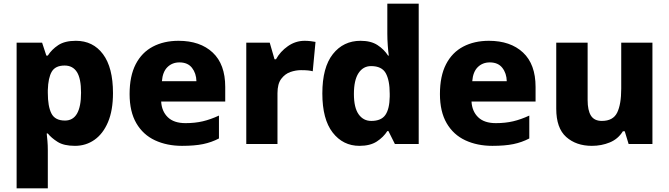

<svg xmlns="http://www.w3.org/2000/svg" viewBox="-20 -780 3624 1040"><path d="M391 -559Q484 -559 538 -486.5Q592 -414 592 -276Q592 -182 565 -118.5Q538 -55 491.5 -22.5Q445 10 386 10Q326 10 292 -11.5Q258 -33 239 -57H233Q235 -39 237 -16Q239 7 239 34V240H70V-549H208L231 -479H239Q260 -512 295.5 -535.5Q331 -559 391 -559ZM330 -425Q280 -425 260.5 -392Q241 -359 239 -292V-277Q239 -204 258.5 -165.5Q278 -127 332 -127Q419 -127 419 -278Q419 -355 396.5 -390Q374 -425 330 -425Z M947 -559Q1064 -559 1132 -495.5Q1200 -432 1200 -309V-230H853Q856 -177 889 -145Q922 -113 985 -113Q1036 -113 1078.5 -123Q1121 -133 1166 -154V-30Q1126 -9 1080 0.5Q1034 10 966 10Q884 10 819.5 -20Q755 -50 718.5 -112.5Q682 -175 682 -271Q682 -368 715 -432Q748 -496 808 -527.5Q868 -559 947 -559ZM952 -442Q913 -442 887 -416.5Q861 -391 857 -340H1044Q1043 -383 1020 -412.5Q997 -442 952 -442Z M1630 -559Q1646 -559 1663 -557Q1680 -555 1689 -553L1674 -394Q1663 -397 1648.5 -398.5Q1634 -400 1610 -400Q1582 -400 1553 -390Q1524 -380 1503.5 -353Q1483 -326 1483 -275V0H1314V-549H1441L1467 -459H1475Q1498 -501 1539.5 -530Q1581 -559 1630 -559Z M1927 10Q1838 10 1782 -62Q1726 -134 1726 -274Q1726 -415 1783 -487Q1840 -559 1933 -559Q1989 -559 2024.5 -536Q2060 -513 2082 -479H2086Q2083 -498 2080.5 -532.5Q2078 -567 2078 -598V-760H2248V0H2119L2084 -70H2078Q2057 -37 2021 -13.5Q1985 10 1927 10ZM1991 -125Q2045 -125 2067.5 -157.5Q2090 -190 2091 -257V-272Q2091 -345 2069.5 -383.5Q2048 -422 1990 -422Q1947 -422 1922 -384Q1897 -346 1897 -271Q1897 -197 1922.5 -161Q1948 -125 1991 -125Z M2628 -559Q2745 -559 2813 -495.5Q2881 -432 2881 -309V-230H2534Q2537 -177 2570 -145Q2603 -113 2666 -113Q2717 -113 2759.5 -123Q2802 -133 2847 -154V-30Q2807 -9 2761 0.5Q2715 10 2647 10Q2565 10 2500.5 -20Q2436 -50 2399.5 -112.5Q2363 -175 2363 -271Q2363 -368 2396 -432Q2429 -496 2489 -527.5Q2549 -559 2628 -559ZM2633 -442Q2594 -442 2568 -416.5Q2542 -391 2538 -340H2725Q2724 -383 2701 -412.5Q2678 -442 2633 -442Z M3514 -549V0H3385L3364 -69H3354Q3328 -27 3283 -8.5Q3238 10 3186 10Q3101 10 3047 -38Q2993 -86 2993 -191V-549H3163V-238Q3163 -182 3181 -153.5Q3199 -125 3240 -125Q3301 -125 3323 -170Q3345 -215 3345 -300V-549Z"/></svg>

Font: Noto Sans Meetei Mayek ExtraBold
Style: Regular
Weight: 800
Designer: Monotype Design Team and Neelakash Kshetrimayum
Foundry: Monotype Imaging Inc.
Version: Version 2.002; ttfautohint (v1.8.4.7-5d5b)